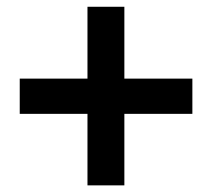

<svg xmlns="http://www.w3.org/2000/svg" viewBox="-20 -660 630 570"><path d="M239.7 -109.7V-322H38.6V-426.6H239.7V-639.9H349.2V-426.6H551.1V-322H349.2V-109.7Z"/></svg>

Font: Noto Sans TC
Style: Regular
Weight: 100
Designer: Ryoko NISHIZUKA 西塚涼子 (kana, bopomofo & ideographs); Paul D. Hunt (Latin, Greek & Cyrillic); Sandoll Communications 산돌커뮤니
Foundry: Adobe
Version: Version 2.004;hotconv 1.0.118;makeotfexe 2.5.65603